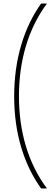

<svg xmlns="http://www.w3.org/2000/svg" viewBox="-20 -820 315 1084"><path d="M60 -276C60 -65 116 110 212 244H245C138 100 87 -78 87 -277C87 -475 138 -656 245 -800H212C116 -665 60 -487 60 -276Z"/></svg>

Font: Noto Sans Malayalam SemiCondensed Thin
Style: Regular
Weight: 100
Width: 4
Designer: Jelle Bosma - Monotype Design Team
Foundry: Monotype Imaging Inc.
Version: Version 2.104